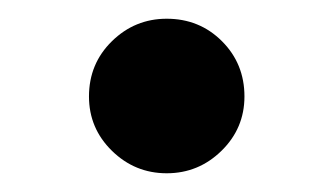

<svg xmlns="http://www.w3.org/2000/svg" viewBox="-20 -178 356 205"><path d="M75 -75Q75 -110 99.5 -134Q124 -158 158 -158Q193 -158 217 -134Q241 -110 241 -75Q241 -41 216.5 -17Q192 7 158 7Q124 7 99.5 -17Q75 -41 75 -75Z"/></svg>

Font: MartelSansBold
Style: Bold
Weight: 700
Designer: Dan Reynolds and Mathieu Réguer
Foundry: Dan Reynolds and Mathieu Réguer
Version: Version 1.002; ttfautohint (v1.1) -l 5 -r 5 -G 72 -x 0 -D la